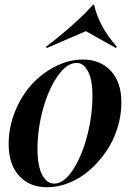

<svg xmlns="http://www.w3.org/2000/svg" viewBox="-20 -768 541 800"><path d="M485.8 -340.8Q485.8 -286.1 468.8 -232.7Q451.7 -179.2 421.4 -135.5Q391.1 -91.8 352.5 -58.3Q314 -24.9 268.1 -6.3Q222.2 12.2 176.8 12.2Q103 12.2 59.6 -35.6Q16.1 -83.5 16.1 -168Q16.1 -237.8 42.7 -303.5Q69.3 -369.1 112.3 -416.3Q155.3 -463.4 211.7 -491.7Q268.1 -520 325.2 -520Q397 -520 441.4 -473.1Q485.8 -426.3 485.8 -340.8ZM136.2 -147Q136.2 -76.2 155.8 -39.6Q175.3 -2.9 206.1 -2.9Q245.6 -2.9 283.2 -59.6Q320.8 -116.2 343 -201.4Q365.2 -286.6 365.2 -369.1Q365.2 -437 346.4 -471.4Q327.6 -505.9 299.8 -505.9Q258.8 -505.9 220.5 -451.4Q182.1 -397 159.2 -313.5Q136.2 -230 136.2 -147ZM171.9 -573.2Q301.8 -673.3 367.2 -748H372.1Q392.6 -657.2 466.8 -573.2L462.9 -567.9L337.9 -638.2L174.8 -567.9Z"/></svg>

Font: Nyght Serif Medium Italic
Style: Regular
Weight: 500
Italic angle: -16°
Designer: Maksym Kobuzan
Version: Version 0.410;Glyphs 3.1.2 (3151)